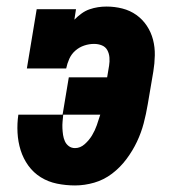

<svg xmlns="http://www.w3.org/2000/svg" viewBox="-20 -558 540 586"><path d="M209 8Q181 8 154 2.5Q127 -3 104.5 -17Q82 -31 66.5 -52.5Q51 -74 43 -99.5Q35 -125 33.5 -153Q32 -181 36 -208H171L190 -322H307L313 -358Q315 -370 314 -382.5Q313 -395 307.5 -405Q302 -415 291 -419.5Q280 -424 267 -424Q252 -424 237 -419Q222 -414 210 -403.5Q198 -393 191.5 -378.5Q185 -364 182 -349H62L92 -530H212L207 -498Q217 -508 228.5 -516.5Q240 -525 253 -529.5Q266 -534 279 -536Q292 -538 305 -538Q330 -538 353.5 -532Q377 -526 396 -512.5Q415 -499 428 -479.5Q441 -460 447 -437Q453 -414 452.5 -389Q452 -364 448 -340L431 -240Q426 -210 418.5 -181.5Q411 -153 398 -125.5Q385 -98 366 -72.5Q347 -47 322 -28Q297 -9 267.5 -0.5Q238 8 209 8ZM209 -106Q225 -106 238.5 -118Q252 -130 261 -145Q270 -160 275.5 -176Q281 -192 286 -208H173Q172 -198 171 -187.5Q170 -177 170.5 -166.5Q171 -156 172.5 -146Q174 -136 178 -127Q182 -118 190 -112Q198 -106 209 -106Z"/></svg>

Font: Iosevka Curly Slab HvObl
Style: Regular
Weight: 900
Italic angle: -9°
Monospace: yes
Designer: Belleve Invis
Foundry: Belleve Invis
Version: Version 11.1.0; ttfautohint (v1.8.3)